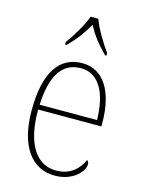

<svg xmlns="http://www.w3.org/2000/svg" viewBox="-117 -835 684 915"><g transform="rotate(15 224.5 -378.0)"><path d="M131 -619V-606H138C183 -652 205 -682 233 -731C260 -682 283 -652 328 -606H335V-619C307 -657 268 -721 252 -766H214C199 -721 159 -657 131 -619ZM244 10C335 10 384 -49 384 -82C384 -93 380 -98 375 -102C354 -55 314 -15 244 -15C149 -15 86 -101 87 -274H399V-290C399 -447 338 -542 235 -542C122 -542 58 -451 58 -262C58 -87 130 10 244 10ZM371 -298H88C94 -432 135 -517 234 -517C325 -517 369 -428 371 -298Z"/></g></svg>

Font: Noto Serif Myanmar SemiCondensed Thin
Style: Regular
Weight: 100
Width: 4
Designer: Ben Mitchell and the Monotype Design Team
Foundry: Monotype Imaging Inc.
Version: Version 2.106